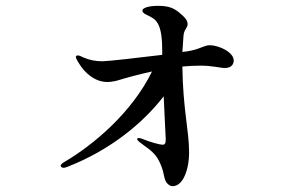

<svg xmlns="http://www.w3.org/2000/svg" viewBox="-20 -591 1040 658"><path d="M699 -436C680 -436 668 -424 632 -417C626 -416 617 -414 605 -413L608 -456C609 -476 610 -482 618 -494C621 -499 623 -504 623 -508C623 -521 613 -532 602 -541C579 -563 559 -571 522 -571C490 -571 468 -564 468 -555C468 -550 472 -545 481 -541C504 -530 511 -525 518 -515C533 -494 536 -455 536 -413V-403C454 -393 349 -381 331 -381C308 -381 287 -385 266 -394C257 -399 251 -401 247 -401C242 -401 240 -399 240 -396C240 -392 243 -386 248 -378C272 -337 308 -310 348 -310C359 -310 371 -312 382 -315C418 -326 459 -337 501 -346C432 -205 300 -94 199 -35C191 -30 188 -26 188 -23C188 -20 192 -16 197 -16C201 -16 203 -16 213 -20C358 -77 470 -169 541 -261C544 -187 548 -121 548 -114C548 -101 546 -95 537 -95C528 -95 494 -104 468 -115C463 -117 459 -118 456 -118C452 -118 450 -116 450 -114C450 -112 453 -109 457 -105C475 -90 502 -76 519 -50C549 0 536 24 557 41C561 45 566 47 572 47C606 47 628 -7 628 -69C628 -145 607 -214 605 -363C626 -365 648 -366 668 -366C708 -366 734 -358 751 -358C771 -358 781 -369 781 -384C781 -412 730 -436 699 -436Z"/></svg>

Font: Shippori Mincho OTF
Style: Bold
Weight: 800
Designer: FONTDASU
Foundry: FONTDASU / Google Inc. / but / Adobe
Version: Version 3.300;hotconv 1.0.109;makeotfexe 2.5.65596